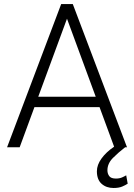

<svg xmlns="http://www.w3.org/2000/svg" viewBox="-20 -731 665 953"><path d="M15.1 0 283.7 -710.9H341.3L610.4 0H601.1Q567.9 25.4 540.5 53Q513.2 80.6 513.2 114.3Q513.2 130.9 522.2 143.1Q531.2 155.3 555.2 155.3Q572.8 155.3 585.7 149.7Q598.6 144 606.4 139.2L613.8 180.7Q603 188 586.2 195.1Q569.3 202.1 543.5 202.1Q507.8 202.1 484.4 181.4Q460.9 160.6 460.9 119.1Q460.9 87.4 483.9 55.7Q506.8 23.9 546.4 -2.9L474.1 -199.2H150.9L77.6 0ZM169.9 -251H455.1L312.5 -638.2Z"/></svg>

Font: Vazirmatn RD FD ExtraLight
Style: Regular
Weight: 200
Designer: Saber Rastikerdar
Foundry: Saber Rastikerdar
Version: Version 33.003